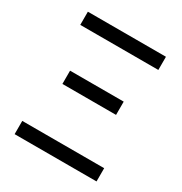

<svg xmlns="http://www.w3.org/2000/svg" viewBox="-171 -860 936 987"><g transform="rotate(30 297.5 -366.5)"><path d="M54.9 0H541.1V-78.6H54.9ZM138.6 -346.4H457V-425.1H138.6ZM66.3 -655.2H529.7V-733.4H66.3Z"/></g></svg>

Font: Source Han Sans JP VF
Style: Regular
Weight: 250
Designer: Ryoko NISHIZUKA 西塚涼子 (kana, bopomofo & ideographs); Paul D. Hunt (Latin, Greek & Cyrillic); Sandoll Communications 산돌커뮤니
Foundry: Adobe
Version: Version 2.004;hotconv 1.0.118;makeotfexe 2.5.65603